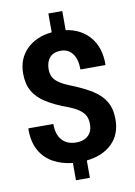

<svg xmlns="http://www.w3.org/2000/svg" viewBox="-100 -887 740 1055"><g transform="rotate(-10 270.5 -359.5)"><path d="M314 7.8V104.5H236.3V8.3Q174.8 1.5 127.9 -24.4Q80.1 -50.8 53.5 -99.4Q26.9 -147.9 27.8 -219.2L28.8 -221.7H167.5Q167.5 -178.7 181.6 -151.4Q195.8 -124.5 219.5 -112.1Q243.2 -99.6 273.9 -99.6Q304.2 -99.6 324.2 -110.4Q365.7 -131.8 365.7 -187Q365.7 -212.4 356 -232.9Q336.9 -270 265.1 -297.9Q192.4 -324.2 146 -354Q98.6 -383.3 75.4 -423.8Q52.2 -464.4 52.2 -522.9Q52.2 -605 104.7 -657.5Q157.2 -710 246.1 -719.2V-824.2H323.7V-717.8Q409.2 -705.1 458.3 -646.2Q507.3 -587.4 506.3 -493.2L504.9 -490.7H366.2Q366.2 -548.3 342.3 -579.6Q318.4 -610.8 277.8 -610.8Q235.8 -610.8 215.1 -586.7Q194.3 -562.5 194.3 -522.5Q194.3 -496.6 203.6 -478.5Q220.7 -443.4 295.9 -414.1Q369.1 -384.8 415 -356Q461.9 -326.2 485.1 -286.1Q508.3 -246.1 508.3 -188Q508.3 -103.5 455.8 -52.5Q403.3 -1.5 314 7.8Z"/></g></svg>

Font: Hanuman
Style: Bold
Weight: 700
Designer: Danh Hong
Version: Version 8.002; ttfautohint (v1.8.3)